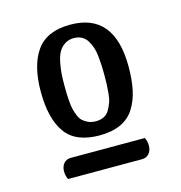

<svg xmlns="http://www.w3.org/2000/svg" viewBox="-83 -749 621 660"><g transform="rotate(-15 227.5 -418.5)"><path d="M224.1 -673.8Q380.9 -673.8 380.9 -482.9Q380.9 -435.5 373.3 -399.9Q365.7 -364.3 348.1 -336.4Q330.6 -308.6 299.6 -294.2Q268.6 -279.8 224.1 -279.8Q139.2 -279.8 103 -330.6Q66.9 -381.3 66.9 -477.1Q66.9 -570.8 103.8 -622.3Q140.6 -673.8 224.1 -673.8ZM224.1 -330.1Q240.7 -330.1 252.9 -336.2Q265.1 -342.3 272.2 -354.7Q279.3 -367.2 283.9 -379.6Q288.6 -392.1 290.3 -412.1Q292 -432.1 292.5 -444.8Q293 -457.5 293 -479Q293 -498 292.2 -512Q291.5 -525.9 289.6 -544.4Q287.6 -563 283 -576.2Q278.3 -589.4 271 -601.3Q263.7 -613.3 251.7 -619.6Q239.7 -626 224.1 -626Q205.1 -626 190.9 -616.5Q176.8 -606.9 169.2 -592.8Q161.6 -578.6 157.5 -557.4Q153.3 -536.1 152.1 -518.8Q150.9 -501.5 150.9 -479Q150.9 -460.4 151.1 -449Q151.4 -437.5 152.8 -420.2Q154.3 -402.8 157 -391.6Q159.7 -380.4 165 -367.4Q170.4 -354.5 178.2 -347.4Q186 -340.3 197.5 -335.2Q209 -330.1 224.1 -330.1ZM80.1 -163.1Q73.2 -175.3 73.2 -191.9Q73.2 -209 82.5 -220Q91.8 -231 107.9 -231H371.1Q377.9 -218.8 377.9 -202.1Q377.9 -185.1 368.4 -174.1Q358.9 -163.1 342.8 -163.1Z"/></g></svg>

Font: Sansita Light
Style: Regular
Weight: 300
Designer: Pablo Cosgaya
Foundry: Omnibus-Type
Version: Version 1.006;hotconv 1.0.109;makeotfexe 2.5.65596